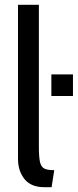

<svg xmlns="http://www.w3.org/2000/svg" viewBox="-20 -770 324 800"><path d="M55 -108V-750H142V-160Q142 -116 146.5 -95.5Q151 -75 164 -68Q177 -61 206 -61L195 10H165Q109 10 82 -24Q55 -58 55 -108ZM194 -460H284V-370H194Z"/></svg>

Font: Cabin Condensed
Style: Regular
Weight: 400
Width: 3
Version: Version 2.001